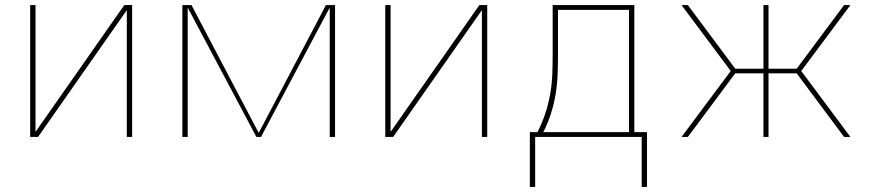

<svg xmlns="http://www.w3.org/2000/svg" viewBox="-20 -540 3440 757"><path d="M99 0V-520H120V-20L470 -520H501V0H480V-500L130 0Z M699 0V-520H735L1000 -16L1265 -520H1301V0H1280V-510L1009 0H991L720 -510V0Z M1499 0V-520H1520V-20L1870 -520H1901V0H1880V-500L1530 0Z M2069 197V-19H2099Q2117 -54 2129.5 -91.5Q2142 -129 2149 -168Q2156 -207 2157.5 -246.5Q2159 -286 2159 -325V-520H2481V-19H2531V197H2510V0H2090V197ZM2460 -19V-501H2180V-325Q2180 -286 2178.5 -246.5Q2177 -207 2170.5 -168Q2164 -129 2152 -91.5Q2140 -54 2122 -19Z M2692 0H2667L2861 -260L2667 -520H2692L2879 -269H2990V-520H3010V-269H3121L3308 -520H3333L3139 -260L3333 0H3308L3121 -251H3010V0H2990V-251H2879Z"/></svg>

Font: Iosevka Aile Thin
Style: Regular
Weight: 100
Designer: Belleve Invis
Foundry: Belleve Invis
Version: Version 31.1.0; ttfautohint (v1.8.4)